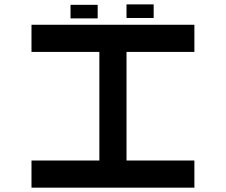

<svg xmlns="http://www.w3.org/2000/svg" viewBox="-20 -864 1040 884"><path d="M125 0V-125H437.5V-625H125V-750H875V-625H562.5V-125H875V0ZM687.5 -781.2H562.5V-843.8H687.5ZM429.7 -779.3H304.7V-841.8H429.7Z"/></svg>

Font: Xanmono
Style: Regular
Weight: 400
Designer: GGBotNet
Foundry: GGBotNet
Version: 1.00